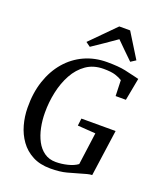

<svg xmlns="http://www.w3.org/2000/svg" viewBox="-176 -1102 1027 1221"><g transform="rotate(20 337.5 -491.5)"><path d="M313 8Q242 8 191.5 -18.8Q141 -45.5 108.8 -90.5Q76.5 -135.5 61 -191.5Q45.5 -247.5 45 -305.5Q43.5 -406 71 -488Q98.5 -570 149.2 -629Q200 -688 269.5 -719.8Q339 -751.5 422 -751.5Q500.5 -751.5 546.2 -741.5Q592 -731.5 620 -724.5Q626 -723 632 -721.5Q638 -720 644 -718.5L615.5 -567H546L542.5 -673.5Q524 -685.5 495.8 -694.5Q467.5 -703.5 416.5 -703.5Q348 -703.5 299.2 -669.5Q250.5 -635.5 219.5 -579Q188.5 -522.5 173.8 -453.5Q159 -384.5 159.5 -314.5Q159.5 -263.5 169.5 -214.8Q179.5 -166 200 -127.2Q220.5 -88.5 253 -65.5Q285.5 -42.5 331 -42.5Q370 -42.5 410.5 -52.5Q451 -62.5 476.5 -81.5L506 -300L384.5 -308.5L390.5 -358H622L578 -44Q563 -43.5 544.8 -38.8Q526.5 -34 505 -27.5Q467.5 -16.5 422.2 -4.2Q377 8 313 8ZM254 -827 416.5 -991H490L592.5 -825.5L558.5 -803.5Q530 -831 501.5 -859Q473 -887 445 -915Q406 -887.5 365.8 -860Q325.5 -832.5 284.5 -805Z"/></g></svg>

Font: Merriweather Text Regular
Style: Italic
Weight: 400
Italic angle: -7.8°
Designer: Eben Sorkin
Foundry: Eben Sorkin
Version: Version 2.100; ttfautohint (v1.7.19-72a1) -l 8 -r 50 -G 200 